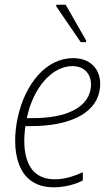

<svg xmlns="http://www.w3.org/2000/svg" viewBox="-20 -786 466 816"><path d="M323 -607H346V-614L259 -766H219V-759ZM208 10C256 10 302 -3 332 -19V-54C298 -39 259 -24 213 -24C88 -24 73 -146 88 -250H110C272 -250 382 -301 402 -396C419 -472 379 -539 291 -539C177 -539 87 -432 55 -285C27 -153 47 10 208 10ZM287 -505C354 -505 375 -451 364 -402C348 -327 259 -284 121 -284H94C122 -419 205 -505 287 -505Z"/></svg>

Font: Noto Sans SemiCondensed ExtraLight
Style: Italic
Weight: 200
Width: 4
Italic angle: -12°
Designer: Monotype Design Team
Foundry: Monotype Imaging Inc.
Version: Version 2.013